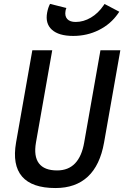

<svg xmlns="http://www.w3.org/2000/svg" viewBox="-20 -950 634 980"><path d="M263.2 9.8Q143.1 9.8 92.5 -49.1Q42 -107.9 62 -222.7L145 -693.4H246.6L163.6 -222.7Q151.4 -152.3 178.7 -116.2Q206.1 -80.1 271.5 -80.1Q328.6 -80.1 363 -116Q397.5 -151.9 409.7 -222.7L492.7 -693.4H594.2L511.2 -222.7Q490.7 -106.4 428.2 -48.3Q365.7 9.8 263.2 9.8ZM353.5 -766.6Q279.8 -766.6 244.9 -798.3Q210 -830.1 220.7 -886.2Q225.6 -912.1 235.4 -930.2L318.8 -909.2Q316.9 -905.3 315.9 -901.4Q314.9 -897.5 314.5 -895Q309.6 -868.2 323.2 -853Q336.9 -837.9 366.2 -837.9Q406.2 -837.9 443.8 -860.1Q481.4 -882.3 508.3 -921.9L513.7 -929.7L588.9 -890.1L582.5 -880.9Q545.4 -827.1 485.1 -796.9Q424.8 -766.6 353.5 -766.6Z"/></svg>

Font: Cascadia Code
Style: Italic
Weight: 400
Italic angle: -10°
Designer: Aaron Bell
Foundry: Saja Typeworks
Version: Version 2407.024